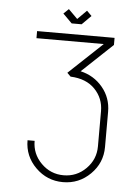

<svg xmlns="http://www.w3.org/2000/svg" viewBox="-55 -821 631 864"><g transform="rotate(5 261.0 -389.0)"><path d="M262 0Q190 0 138.5 -51Q87 -102 87 -174H119Q119 -115 161 -73Q203 -31 262 -31Q321 -31 363 -73Q405 -115 405 -174V-333Q405 -391 365.5 -432Q326 -473 255 -476L239 -492L391 -635H87V-667H437V-635L298 -504Q359 -490 398 -443Q437 -396 437 -333V-174Q437 -102 385.5 -51Q334 0 262 0ZM284 -715H239L198 -756L221 -778L262 -737L303 -778L325 -756Z"/></g></svg>

Font: Zector
Style: Regular
Weight: 400
Designer: GGBot
Version: 0.72